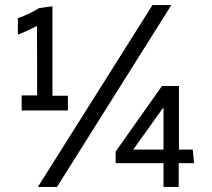

<svg xmlns="http://www.w3.org/2000/svg" viewBox="-20 -738 836 758"><path d="M65.5 -302V-361.5H126.5V-504Q126.5 -526 126.2 -545.2Q126 -564.5 126 -584V-635.5Q109.5 -627 89.5 -617.8Q69.5 -608.5 50.5 -601.5V-666.5Q75.5 -674.5 95.2 -684.5Q115 -694.5 134.5 -706L187 -713.5V-360H248V-302ZM129.5 0 582 -718H656.5L205 0ZM625.5 0V-94H436.5V-139.5L619.5 -398.5H686.5V-147.5H741L746 -94H685.5V0ZM506 -147.5H625.5V-314.5Z"/></svg>

Font: Mooli
Style: Regular
Weight: 400
Designer: Vernon Adams
Foundry: Vernon Adams
Version: Version 1.000; ttfautohint (v1.8.4.7-5d5b);gftools[0.9.33]